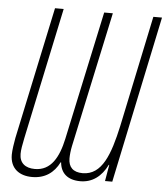

<svg xmlns="http://www.w3.org/2000/svg" viewBox="-52 -761 711 817"><g transform="rotate(5 303.5 -352.0)"><path d="M115 10C170 10 208 -17 231 -63H233C237 -17 267 10 321 10C372 10 411 -19 436 -70H438L426 0H457L607 -714H570L470 -238C443 -116 411 -25 328 -25C287 -25 267 -46 267 -83C267 -97 269 -117 273 -136L397 -714H360L242 -164C225 -85 193 -25 124 -25C83 -25 58 -45 58 -84C58 -101 62 -123 68 -152L187 -714H150L30 -149C26 -128 21 -96 21 -77C21 -18 61 10 115 10Z"/></g></svg>

Font: Noto Sans ExtraCondensed ExtraLight
Style: Italic
Weight: 200
Width: 2
Italic angle: -12°
Designer: Monotype Design Team
Foundry: Monotype Imaging Inc.
Version: Version 2.013